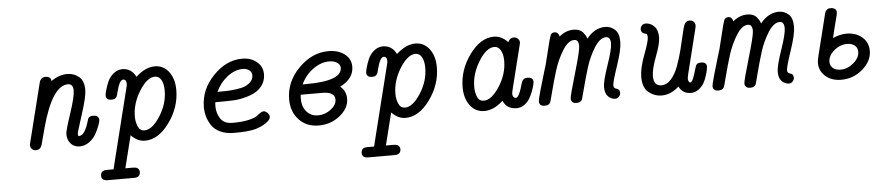

<svg xmlns="http://www.w3.org/2000/svg" viewBox="-40 -685 5330 1156"><g transform="rotate(-5 2624.5 -107.0)"><path d="M124 -27.8Q124 -33.7 127.9 -47.9L215.8 -399.9Q223.6 -429.7 252 -430.2Q285.2 -430.2 287.1 -401.9Q335 -436 384.8 -436Q423.8 -436 454.3 -411.6Q484.9 -387.2 484.9 -331.1Q484.9 -290 450.9 -185.1Q417 -80.1 417 -73.2Q417 -64.5 419.9 -57.1Q440.9 -57.1 455.1 -78.1Q469.2 -99.1 478 -127.4Q486.8 -155.8 487.8 -158.2Q496.6 -172.4 516.1 -171.9H517.1Q553.2 -171.9 553.2 -143.1Q553.2 -134.3 545.2 -112.1Q537.1 -89.8 522.5 -62.5Q507.8 -35.2 481 -15.1Q454.1 4.9 421.9 4.9Q388.7 4.9 368.4 -17.6Q348.1 -40 348.1 -76.2Q348.1 -96.2 381.6 -196Q415 -295.9 415 -333Q415 -374 383.8 -374Q288.6 -374 221.2 -127Q214.4 -103 196.8 -35.2Q189 4.9 157.2 4.9Q144 4.9 134 -4.4Q124 -13.7 124 -27.8Z M534.7 192.9Q534.7 159.7 571.8 160.2H612.8L625 109.9L733.9 -327.1Q736.8 -335.9 736.8 -346.2Q736.8 -373 716.8 -373Q694.8 -373 676.8 -300.8Q675.8 -298.8 674.8 -293Q673.8 -287.1 672.9 -284.7Q671.9 -282.2 669.9 -277.1Q668 -272 665.5 -269.5Q663.1 -267.1 659.4 -264.2Q655.8 -261.2 650.4 -260Q645 -258.8 637.7 -258.8Q603.5 -258.8 604 -288.1Q604 -295.9 609.9 -317.4Q615.7 -338.9 627.2 -366.9Q638.7 -395 663.3 -415.5Q688 -436 717.8 -436Q772 -436 798.8 -382.8Q856.9 -436 913.1 -436Q966.3 -436 998.5 -393.1Q1030.8 -350.1 1030.8 -283.2Q1030.8 -178.2 964.4 -86.7Q897.9 4.9 816.9 4.9Q771 4.9 732.9 -35.2L684.1 160.2H728Q746.1 160.2 753.9 164.1Q769 172.9 769 189Q769 222.2 731.9 222.2H571.8Q534.7 221.7 534.7 192.9ZM768.1 -145Q768.1 -111.8 780 -84.5Q792 -57.1 818.8 -57.1Q865.7 -57.1 913.3 -131.1Q960.9 -205.1 960.9 -285.2Q960.9 -327.1 947 -350.6Q933.1 -374 909.7 -374Q861.8 -374 814.9 -298.6Q768.1 -223.1 768.1 -145Z M1187 -165Q1187 -271 1266.4 -353.5Q1345.7 -436 1440.9 -436Q1494.1 -436 1529.5 -407Q1564.9 -377.9 1564.9 -332Q1564.9 -277.8 1522.9 -241.2Q1496.1 -218.3 1451.9 -205.6Q1407.7 -192.9 1373.3 -190.9Q1338.9 -189 1282.7 -189H1258.8Q1256.8 -187 1256.8 -163.1Q1256.8 -122.1 1278.8 -89.1Q1300.8 -56.2 1350.6 -56.2H1353Q1409.2 -56.2 1446.5 -64.7Q1483.9 -73.2 1496.8 -82.5Q1509.8 -91.8 1521.2 -100.3Q1532.7 -108.9 1543 -108.9Q1555.2 -108.9 1566.4 -96.9Q1577.6 -85 1577.6 -73.2Q1577.6 -55.2 1548.3 -35.6Q1519 -16.1 1484.9 -6.8Q1439 5.4 1355 4.9Q1307.1 4.9 1272 -11.5Q1236.8 -27.8 1219.2 -55.4Q1201.7 -83 1194.3 -110.1Q1187 -137.2 1187 -165ZM1276.9 -250Q1311 -250 1332.5 -250.5Q1354 -251 1388.4 -255.4Q1422.9 -259.8 1442.9 -267.8Q1462.9 -275.9 1478.8 -292Q1494.6 -308.1 1494.6 -331.1Q1494.6 -350.1 1479.2 -362.1Q1463.9 -374 1439 -374Q1392.1 -374 1346.4 -338.6Q1300.8 -303.2 1276.9 -250Z M1702.6 -167Q1702.6 -272.9 1783.2 -354.5Q1863.8 -436 1962.9 -436Q2022 -436 2060.3 -407Q2098.6 -377.9 2098.6 -331.1Q2098.6 -257.8 2015.6 -216.8Q2050.8 -188 2050.8 -141.1Q2050.8 -84 1995.8 -39.6Q1940.9 4.9 1866.7 4.9Q1793.5 4.9 1748 -43.5Q1702.6 -91.8 1702.6 -167ZM1772.9 -165Q1772.9 -116.2 1799.3 -86.2Q1825.7 -56.2 1868.7 -56.2Q1910.6 -56.2 1945.6 -83Q1980.5 -109.9 1980.5 -142.1Q1980.5 -189 1903.8 -189H1773.9Q1772.9 -181.2 1772.9 -165ZM1791.5 -250H1813.5Q2028.3 -250 2028.8 -330.1Q2028.8 -349.1 2009.8 -361.6Q1990.7 -374 1961.9 -374Q1912.1 -374 1864.3 -339.1Q1816.4 -304.2 1791.5 -250Z M2109.4 192.9Q2109.4 159.7 2146.5 160.2H2187.5L2199.7 109.9L2308.6 -327.1Q2311.5 -335.9 2311.5 -346.2Q2311.5 -373 2291.5 -373Q2269.5 -373 2251.5 -300.8Q2250.5 -298.8 2249.5 -293Q2248.5 -287.1 2247.6 -284.7Q2246.6 -282.2 2244.6 -277.1Q2242.7 -272 2240.2 -269.5Q2237.8 -267.1 2234.1 -264.2Q2230.5 -261.2 2225.1 -260Q2219.7 -258.8 2212.4 -258.8Q2178.2 -258.8 2178.7 -288.1Q2178.7 -295.9 2184.6 -317.4Q2190.4 -338.9 2201.9 -366.9Q2213.4 -395 2238 -415.5Q2262.7 -436 2292.5 -436Q2346.7 -436 2373.5 -382.8Q2431.6 -436 2487.8 -436Q2541 -436 2573.2 -393.1Q2605.5 -350.1 2605.5 -283.2Q2605.5 -178.2 2539.1 -86.7Q2472.7 4.9 2391.6 4.9Q2345.7 4.9 2307.6 -35.2L2258.8 160.2H2302.7Q2320.8 160.2 2328.6 164.1Q2343.8 172.9 2343.8 189Q2343.8 222.2 2306.6 222.2H2146.5Q2109.4 221.7 2109.4 192.9ZM2342.8 -145Q2342.8 -111.8 2354.7 -84.5Q2366.7 -57.1 2393.6 -57.1Q2440.4 -57.1 2488 -131.1Q2535.6 -205.1 2535.6 -285.2Q2535.6 -327.1 2521.7 -350.6Q2507.8 -374 2484.4 -374Q2436.5 -374 2389.6 -298.6Q2342.8 -223.1 2342.8 -145Z M2749.5 -147.9Q2749.5 -253.9 2815.9 -345Q2882.3 -436 2963.4 -436Q3007.3 -436 3047.4 -396Q3058.6 -420.9 3082.5 -420.9Q3095.7 -420.9 3106.2 -411.4Q3116.7 -401.9 3116.7 -388.2Q3116.7 -382.3 3113.3 -370.1L3049.3 -113.8Q3043.5 -89.8 3043.5 -84Q3043.5 -72.8 3048.1 -66.4Q3052.7 -60.1 3056.6 -58.6Q3060.5 -57.1 3063.5 -57.1Q3083.5 -57.1 3106.4 -143.1Q3115.2 -171.9 3140.6 -171.9H3144.5Q3177.7 -171.9 3177.7 -143.1Q3177.7 -140.1 3174.6 -126Q3171.4 -111.8 3162.8 -88.9Q3154.3 -65.9 3142.3 -45.4Q3130.4 -24.9 3109.4 -10Q3088.4 4.9 3062.5 4.9Q3003.4 4.9 2981.4 -46.9Q2926.3 4.9 2867.7 4.9Q2814.5 4.9 2782 -38.1Q2749.5 -81.1 2749.5 -147.9ZM2819.3 -145Q2819.3 -110.8 2830.8 -84Q2842.3 -57.1 2869.6 -57.1Q2916.5 -57.1 2964.6 -131.1Q3012.7 -205.1 3012.7 -285.2Q3012.7 -326.2 2998.5 -350.1Q2984.4 -374 2960.4 -374Q2912.6 -374 2866 -298.6Q2819.3 -223.1 2819.3 -145Z M3199.2 -22Q3199.2 -35.2 3215.3 -92Q3231.4 -148.9 3244.4 -190.9Q3257.3 -232.9 3260.3 -243.2Q3268.1 -277.3 3281.2 -328.1Q3298.3 -399.9 3304.9 -415Q3311.5 -430.2 3329.6 -430.2Q3340.8 -430.2 3347.7 -423.1Q3354.5 -416 3356 -410.4Q3357.4 -404.8 3357.4 -401.9Q3398.4 -436 3444.3 -436Q3463.4 -436 3477.8 -430.4Q3492.2 -424.8 3501.2 -413.8Q3510.3 -402.8 3514.9 -395Q3519.5 -387.2 3523.4 -375Q3572.3 -436 3635.3 -436Q3668.5 -436 3693.8 -413.6Q3719.2 -391.1 3719.2 -338.9Q3719.2 -293 3686.8 -197Q3654.3 -101.1 3654.3 -81.1Q3654.3 -69.8 3660.4 -64.9Q3666.5 -60.1 3672.9 -59.1Q3679.2 -58.1 3685.3 -51.5Q3691.4 -44.9 3691.4 -33Q3691.4 -21 3682.4 -10.5Q3673.3 0 3659.2 0Q3636.2 0 3616.9 -18.1Q3597.7 -36.1 3597.7 -76.2Q3597.7 -111.3 3630.1 -205.1Q3662.6 -298.8 3662.6 -335Q3662.6 -374 3635.3 -374Q3599.1 -374 3565.2 -320.1Q3531.2 -266.1 3511.7 -203.1Q3492.2 -140.1 3476.3 -78.1Q3460.4 -16.1 3458.5 -12.2Q3449.7 4.9 3425.3 4.9H3423.3Q3407.2 4.9 3399.4 -3.7Q3391.6 -12.2 3391.6 -22.9Q3391.6 -41 3430.9 -173.6Q3470.2 -306.2 3470.2 -335Q3470.2 -374 3443.4 -374Q3407.2 -374 3373.3 -319.6Q3339.4 -265.1 3319.8 -202.1Q3300.3 -139.2 3284.4 -77.1Q3268.6 -15.1 3266.6 -12.2Q3257.8 4.9 3233.4 4.9H3232.4Q3201.2 4.9 3199.2 -22Z M3826.2 -116.2Q3826.2 -169.4 3856.2 -248.3Q3886.2 -327.1 3886.2 -351.1Q3886.2 -360.8 3884.3 -366Q3882.3 -371.1 3880.4 -372.1Q3878.4 -373 3871.1 -375Q3848.1 -380.9 3848.1 -402.8Q3848.1 -408.7 3850.3 -415.3Q3852.5 -421.9 3860.4 -428.5Q3868.2 -435.1 3881.3 -435.1Q3908.2 -435.1 3931.2 -413.1Q3954.1 -391.1 3954.1 -345.2Q3954.1 -308.1 3925.3 -232.7Q3896.5 -157.2 3896.5 -115.2Q3896.5 -56.2 3943.4 -56.2Q3976.6 -56.2 4002.9 -86.7Q4029.3 -117.2 4046.4 -164.6Q4063.5 -211.9 4075.4 -259Q4087.4 -306.2 4097.4 -350.6Q4107.4 -395 4113.3 -408.2Q4123 -430.2 4145.5 -430.2Q4159.7 -430.2 4169.4 -421.1Q4179.2 -412.1 4179.2 -397.9Q4179.2 -389.2 4175.3 -375L4109.4 -109.9Q4104.5 -87.9 4104.5 -82Q4104.5 -73.2 4108.4 -65.7Q4112.3 -58.1 4117.2 -58.1Q4127 -58.1 4136.2 -81.1Q4145.5 -104 4152.8 -131.6Q4160.2 -159.2 4166.5 -164.1Q4174.3 -171.9 4191.4 -171.9H4193.4Q4226.6 -171.9 4226.1 -143.1Q4225.1 -137.2 4223.6 -127.2Q4222.2 -117.2 4214.4 -91.6Q4206.5 -65.9 4195.3 -46.4Q4184.1 -26.9 4163.1 -11Q4142.1 4.9 4117.2 4.9Q4065.4 4.9 4044.4 -40Q3995.6 4.9 3940.4 4.9Q3896.5 4.9 3861.3 -23.2Q3826.2 -51.3 3826.2 -116.2Z M4249 -22Q4249 -35.2 4265.1 -92Q4281.2 -148.9 4294.2 -190.9Q4307.1 -232.9 4310.1 -243.2Q4317.9 -277.3 4331.1 -328.1Q4348.1 -399.9 4354.7 -415Q4361.3 -430.2 4379.4 -430.2Q4390.6 -430.2 4397.5 -423.1Q4404.3 -416 4405.8 -410.4Q4407.2 -404.8 4407.2 -401.9Q4448.2 -436 4494.1 -436Q4513.2 -436 4527.6 -430.4Q4542 -424.8 4551 -413.8Q4560.1 -402.8 4564.7 -395Q4569.3 -387.2 4573.2 -375Q4622.1 -436 4685.1 -436Q4718.3 -436 4743.7 -413.6Q4769 -391.1 4769 -338.9Q4769 -293 4736.6 -197Q4704.1 -101.1 4704.1 -81.1Q4704.1 -69.8 4710.2 -64.9Q4716.3 -60.1 4722.7 -59.1Q4729 -58.1 4735.1 -51.5Q4741.2 -44.9 4741.2 -33Q4741.2 -21 4732.2 -10.5Q4723.1 0 4709 0Q4686 0 4666.7 -18.1Q4647.5 -36.1 4647.5 -76.2Q4647.5 -111.3 4679.9 -205.1Q4712.4 -298.8 4712.4 -335Q4712.4 -374 4685.1 -374Q4648.9 -374 4615 -320.1Q4581.1 -266.1 4561.5 -203.1Q4542 -140.1 4526.1 -78.1Q4510.3 -16.1 4508.3 -12.2Q4499.5 4.9 4475.1 4.9H4473.1Q4457 4.9 4449.2 -3.7Q4441.4 -12.2 4441.4 -22.9Q4441.4 -41 4480.7 -173.6Q4520 -306.2 4520 -335Q4520 -374 4493.2 -374Q4457 -374 4423.1 -319.6Q4389.2 -265.1 4369.6 -202.1Q4350.1 -139.2 4334.2 -77.1Q4318.4 -15.1 4316.4 -12.2Q4307.6 4.9 4283.2 4.9H4282.2Q4251 4.9 4249 -22Z M4893.1 -108.9Q4893.1 -120.1 4899.9 -149.9L4960.9 -395Q4962.9 -404.8 4965.1 -410.4Q4967.3 -416 4975.1 -423.1Q4982.9 -430.2 4996.1 -430.2Q5033.2 -430.2 5033.2 -401.9Q5033.2 -395 5029.1 -378.4Q5024.9 -361.8 5014.9 -324Q5004.9 -286.1 4997.1 -250Q5041 -269 5080.1 -269Q5136.2 -269 5173.6 -237.1Q5210.9 -205.1 5210.9 -153.8Q5210.9 -92.8 5155 -43.9Q5099.1 4.9 5024.9 4.9Q4966.8 4.9 4929.9 -27.6Q4893.1 -60.1 4893.1 -108.9ZM4962.9 -108.9Q4962.9 -85 4980 -70.6Q4997.1 -56.2 5025.9 -56.2Q5068.8 -56.2 5105 -87.2Q5141.1 -118.2 5141.1 -153.8Q5141.1 -179.7 5123 -193.4Q5105 -207 5078.1 -207Q5035.2 -207 4999 -176.5Q4962.9 -146 4962.9 -108.9Z"/></g></svg>

Font: CMU Typewriter Text
Style: Italic
Weight: 500
Italic angle: -14.04°
Version: Version 0.7.0